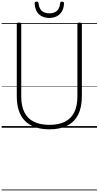

<svg xmlns="http://www.w3.org/2000/svg" viewBox="-20 -1545 1193 2322"><path d="M578 19Q481 19 407 -6.5Q333 -32 283 -82Q233 -132 208 -206.5Q183 -281 183 -379V-1253Q183 -1263 189 -1267.5Q195 -1272 209 -1272Q224 -1272 230.5 -1267.5Q237 -1263 237 -1253V-377Q237 -263 275 -187Q313 -111 389.5 -73Q466 -35 578 -35Q690 -35 765 -73Q840 -111 878 -187Q916 -263 916 -377V-1253Q916 -1263 922.5 -1267.5Q929 -1272 943 -1272Q970 -1272 970 -1253V-379Q970 -248 925.5 -159.5Q881 -71 794 -26Q707 19 578 19ZM576 -1328Q500 -1328 452 -1371.5Q404 -1415 399 -1505Q398 -1514 404 -1519.5Q410 -1525 423 -1525Q435 -1525 440 -1520Q445 -1515 446 -1505Q453 -1442 486 -1413Q519 -1384 577 -1384Q634 -1384 667.5 -1413Q701 -1442 707 -1505Q709 -1515 713.5 -1520Q718 -1525 729 -1525Q742 -1525 748.5 -1519.5Q755 -1514 754 -1505Q752 -1446 728.5 -1407Q705 -1368 666 -1348Q627 -1328 576 -1328ZM0 747H1153V757H0ZM0 -20H1153V0H0ZM0 -505H1153V-500H0ZM0 -1267H1153V-1257H0Z"/></svg>

Font: Playwrite VN Guides
Style: Regular
Weight: 400
Designer: Veronika Burian, José Scaglione
Foundry: TypeTogether
Version: Version 1.003